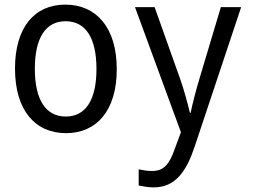

<svg xmlns="http://www.w3.org/2000/svg" viewBox="-20 -567 1100 832"><path d="M266 10C399 10 486 -88 486 -267C486 -449 396 -547 263 -547C130 -547 45 -449 45 -270C45 -88 133 10 266 10ZM646 245C741 245 788 174 823 70L1025 -536H937L844 -225C831 -182 815 -122 806 -78H803C792 -124 778 -175 761 -224L650 -536H565L764 6L737 79C713 147 689 174 638 174C619 174 597 170 581 167V237C601 241 624 245 646 245ZM265 -62C178 -62 131 -135 131 -269C131 -403 178 -475 264 -475C351 -475 398 -403 398 -268C398 -135 352 -62 265 -62Z"/></svg>

Font: Noto Sans Mono Condensed
Style: Regular
Weight: 400
Width: 3
Designer: Monotype Design Team
Foundry: Monotype Imaging Inc.
Version: Version 2.014